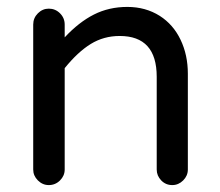

<svg xmlns="http://www.w3.org/2000/svg" viewBox="-20 -529 635 555"><path d="M76 -39V-458Q76 -477 89.5 -490.5Q103 -504 121 -504Q140 -504 153.5 -490.5Q167 -477 167 -458V-421Q208 -465 251.5 -487Q295 -509 348 -509Q401 -509 442 -483Q481 -458 502 -414Q523 -370 523 -316V-39Q523 -21 509.5 -7.5Q496 6 478 6Q459 6 446 -7.5Q433 -21 433 -39V-307Q433 -425 326 -425Q280 -425 242.5 -402Q205 -379 167 -332V-39Q167 -21 153.5 -7.5Q140 6 121 6Q103 6 89.5 -7.5Q76 -21 76 -39Z"/></svg>

Font: 寒蝉全圆体
Style: Regular
Weight: 400
Designer: Warren2060
      Designed by Motoya company      

      [Varela Round]
      Joe Prince(Latin component); Avraham Cornf
Foundry: ChillType
Version: Version 3.200